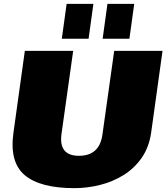

<svg xmlns="http://www.w3.org/2000/svg" viewBox="-20 -964 864 997"><path d="M366 13Q189 13 108.5 -54.5Q28 -122 50 -276L109 -700H360L299 -266Q292 -211 314.5 -183Q337 -155 390 -155Q497 -155 512 -266L573 -700H824L765 -276Q754 -199 715.5 -144Q677 -89 621 -54.5Q565 -20 499 -3.5Q433 13 366 13ZM465 -944 440 -763H301L326 -944ZM677 -944 652 -763H513L538 -944Z"/></svg>

Font: Pathway Extreme 8pt Thin 12pt Black
Style: Italic
Weight: 900
Italic angle: -8°
Version: Version 1.001;gftools[0.9.26]